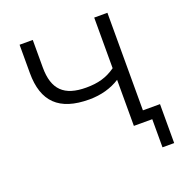

<svg xmlns="http://www.w3.org/2000/svg" viewBox="-117 -603 789 834"><g transform="rotate(-20 277.5 -185.5)"><path d="M409 -213V0H494V130H548V-50H469V-501H408V-267C367 -238 327 -227 272 -227C171 -227 124 -271 124 -374V-501H63V-370C63 -238 128 -174 267 -174C322 -174 370 -188 409 -213Z"/></g></svg>

Font: Poppy and Pepper Light
Style: Regular
Weight: 300
Designer: Thy Ha
Foundry: Thy Ha
Version: Version 0.001;Glyphs 3.2 (3227)